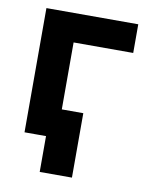

<svg xmlns="http://www.w3.org/2000/svg" viewBox="-76 -568 631 773"><g transform="rotate(10 239.0 -181.0)"><path d="M95.2 -116.9V0H139.2V146.5H271V-116.9ZM51.3 0H183.1V-390.6H426.8V-507.8H51.3Z"/></g></svg>

Font: Giphurs
Style: Regular
Weight: 400
Version: Version 2.010